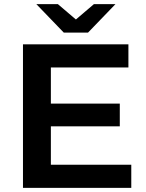

<svg xmlns="http://www.w3.org/2000/svg" viewBox="-20 -916 711 936"><path d="M228 -113H620V0H92V-700H606V-587H228V-411H564V-300H228ZM157 -896H262L350 -821L438 -896H543L409 -757H291Z"/></svg>

Font: Belfius21
Style: Bold
Weight: 700
Designer: Montserrat's base design by Julieta Ulanovsky, modified by Coast SPRL for Belfius Bank NV.
Foundry: Montserrat's base design by Julieta Ulanovsky, modified by Coast SPRL for Belfius Bank NV.
Version: Version 2.000;FEAKit 1.0